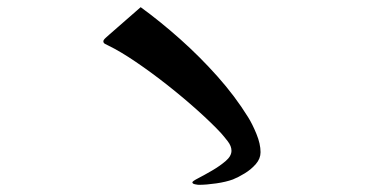

<svg xmlns="http://www.w3.org/2000/svg" viewBox="-20 -639 1040 535"><path d="M706 -215Q706 -197 693 -182Q680 -167 662 -156Q644 -145 629 -139Q610 -132 582.5 -128Q555 -124 534 -124Q531 -124 523.5 -125.5Q516 -127 516 -131Q516 -134 532.5 -142.5Q549 -151 570.5 -163.5Q592 -176 608.5 -190Q625 -204 625 -219Q625 -232 614.5 -245.5Q604 -259 596 -268Q571 -295 531.5 -330.5Q492 -366 447 -401.5Q402 -437 358.5 -466.5Q315 -496 282 -512Q278 -514 273 -516.5Q268 -519 268 -524Q268 -528 275.5 -534.5Q283 -541 285 -543Q307 -562 328.5 -581Q350 -600 372 -619Q427 -579 482 -530Q537 -481 586 -426Q635 -371 671 -313Q683 -294 694.5 -266Q706 -238 706 -215Z"/></svg>

Font: Kaisei Opti
Style: Bold
Weight: 700
Designer: Font-Kai, 金井和夫
Foundry: KAZUO KANAI
Version: Version 5.003